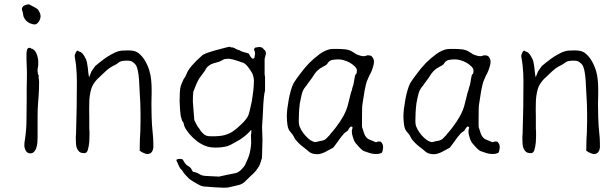

<svg xmlns="http://www.w3.org/2000/svg" viewBox="-20 -712 2876 899"><path d="M86 -657Q84 -661 83 -665Q81 -675 88 -682Q95 -689 115 -692Q120 -690 142 -678Q153 -672 157 -668Q161 -663 165.5 -654Q170 -645 170 -637Q170 -624 162 -611Q153 -599 146 -598Q139 -597 132 -599Q125 -601 119 -603.5Q113 -606 106 -612Q99 -618 95.5 -624Q92 -630 90 -635Q88 -648 86 -657ZM161 -360V-350V-349L163 -332V-323Q163 -292 161 -266L158 -226Q156 -199 156 -168V-68Q156 -58 155 -45Q154 -32 150 -20Q147 -9 139 -1Q133 6 122 6Q108 6 101 -6Q94 -19 94 -31Q94 -46 97 -60Q104 -108 104 -153Q104 -199 105 -247Q105 -273 105 -298Q106 -324 106 -351V-379L104 -434V-462Q104 -470 107 -480Q110 -488 117 -488H122L127 -484Q130 -483 133 -483L134 -482Q142 -477 147 -469Q152 -460 155 -449.5Q158 -439 159 -427V-406L156 -388V-387V-379Q156 -377 157 -371Q157 -364 161 -360Z M634 -6Q634 -41 635 -59L637 -94Q638 -111 638 -147V-183Q638 -207 637 -228Q636 -250 634 -282Q633 -313 631 -339Q629 -365 625 -383Q621 -401 615 -409Q611 -415 599 -423Q593 -428 574 -428Q548 -428 538 -421Q525 -410 509 -403Q491 -394 472 -376Q454 -359 435 -341Q413 -317 407 -295Q398 -262 398 -231Q397 -196 398 -166Q398 -136 398 -111Q398 -107 399 -94Q399 -82 399 -75Q399 -61 398 -47Q396 -26 391 -9Q386 5 376 5Q359 5 352 -1Q345 -7 341 -16Q337 -24 336 -36Q335 -48 335 -60Q335 -67 335 -73Q336 -80 336 -86Q338 -147 339 -208.5Q340 -270 340 -332Q340 -350 339 -368Q337 -402 336 -407Q335 -416 333 -428Q330 -442 330 -446Q330 -452 330 -454Q331 -456 334 -464Q335 -469 339 -472Q341 -475 345 -475Q348 -472 351 -470H354L356 -469Q366 -465 376 -447Q384 -435 387 -421Q389 -409 391 -396Q392 -381 394 -368L397 -350L404 -367Q407 -378 414 -386Q421 -396 426 -403Q431 -408 443 -417Q455 -427 469 -437Q483 -447 498 -455.5Q513 -464 520 -467Q534 -473 549 -475Q564 -476 579 -476Q609 -476 623 -467Q638 -458 654 -436Q670 -411 678 -386Q686 -360 688 -335Q690 -316 690 -296Q690 -289 690 -273Q689 -255 689 -225Q689 -201 690 -163.5Q691 -126 695 -89Q698 -64 698 -38Q698 -30 698 -21Q697 -13 694 -6Q691 1 685 5Q677 10 667 9Q663 9 648 2Q644 1 641 -2Q634 -6 634 -6ZM685 5ZM426 -403Z M1159 -237Q1159 -237 1164 -272Q1167 -292 1168 -309Q1169 -327 1169 -334Q1169 -341 1166 -355Q1163 -368 1158 -374Q1152 -384 1147 -391Q1135 -407 1133 -408Q1123 -417 1119 -418Q1111 -420 1096 -426Q1088 -429 1069 -434Q1055 -437 1051 -437Q1043 -437 1038 -436Q1031 -436 1028 -434Q1018 -428 1006 -423Q985 -417 982 -416H981Q978 -415 968 -411L967 -410Q961 -407 955 -402H954Q948 -397 938 -379Q925 -362 913 -345Q905 -332 896 -310Q885 -283 885 -282Q883 -269 883 -236Q883 -230 886 -197Q889 -168 889 -161Q888 -152 894 -141Q903 -123 906 -119Q918 -104 919 -100Q921 -96 934 -84Q941 -78 949 -76Q954 -74 967 -74Q1009 -73 1032 -79.5Q1055 -86 1071.5 -97.5Q1088 -109 1111 -131Q1134 -153 1143 -172Q1147 -181 1159 -237ZM1155 -79Q1158 -100 1157 -101Q1156 -105 1152 -100Q1146 -92 1139 -86Q1126 -74 1116 -67Q1106 -59 1087 -49Q1054 -30 1046 -28Q1021 -21 988 -21Q963 -21 944 -28Q920 -37 900 -53Q880 -69 865 -87Q846 -111 842 -125Q839 -139 838 -140L835 -143Q834 -143 831 -152Q827 -164 826 -170L823 -199L821 -237L822 -277Q823 -299 826 -308Q828 -316 840 -342Q848 -351 854 -367Q865 -398 926 -452Q940 -465 1025 -486Q1037 -489 1044 -491Q1052 -493 1060 -493V-492V-490H1069Q1073 -488 1076 -488L1078 -487Q1081 -484 1091 -480Q1100 -477 1100 -477H1101Q1108 -472 1112 -471Q1114 -470 1120 -469V-468L1126 -467Q1132 -466 1133 -465Q1138 -463 1145 -461V-460L1146 -459Q1147 -457 1151 -450Q1156 -442 1160 -439Q1167 -434 1171 -442L1172 -443V-444Q1172 -445 1173 -453Q1175 -458 1174 -465V-466Q1174 -466 1172 -473L1171 -477H1170Q1169 -477 1169 -478L1170 -483Q1171 -485 1172 -486Q1173 -488 1175 -489Q1178 -490 1186 -491Q1192 -492 1197 -492Q1201 -491 1204 -490H1205Q1209 -488 1210 -487Q1213 -484 1217 -479Q1218 -478 1220 -477Q1221 -475 1222 -473Q1224 -469 1225 -467Q1225 -463 1225 -459Q1224 -454 1222 -448V-447Q1219 -440 1219 -432V-404Q1219 -390 1219 -382Q1218 -362 1221 -351V-298Q1221 -283 1220 -283H1219H1220Q1219 -282 1217 -267V-266Q1216 -264 1213 -225Q1213 -225 1210 -164L1207 -117L1209 -58Q1209 -49 1208 -22Q1207 29 1206 31Q1203 37 1202 42V43Q1200 50 1194 65Q1193 67 1185 78Q1180 85 1178 88Q1176 90 1176 90L1163 104Q1162 104 1162 105H1161Q1159 107 1127 138Q1117 149 1099 154L1065 162Q1061 163 1047 166Q1039 167 1029 167Q1020 167 985 165Q950 162 948 162Q929 162 917 156Q908 152 883 137Q865 126 861 120Q847 107 840 97Q835 88 831 84Q824 78 819 68Q818 66 812 52Q807 43 806 39Q806 35 809 34Q814 32 822 32Q834 32 836 36Q847 55 853 60Q871 71 874 76Q882 93 886 93Q891 94 893 94Q893 94 893 94H892Q893 94 893 94Q893 94 893 94Q906 98 917 105Q926 111 947 112L1008 115L1009 114Q1010 114 1046 106Q1078 100 1081 99Q1094 97 1108 84Q1122 71 1128.5 58Q1135 45 1142 27.5Q1149 10 1152.5 -11Q1156 -32 1156 -43Q1155 -60 1155 -79Z M1493 -400Q1490 -399 1487 -396Q1485 -395 1484 -394V-395L1483 -394Q1482 -393 1481 -393H1480L1479 -392Q1473 -387 1467 -382Q1462 -378 1457 -371Q1451 -364 1448 -358Q1445 -353 1440 -346Q1434 -339 1428 -330L1420 -319Q1415 -311 1409 -304Q1398 -291 1393 -271Q1388 -251 1384 -229Q1381 -206 1380 -185Q1379 -164 1379 -150Q1379 -150 1379 -141Q1379 -137 1380 -131Q1381 -121 1389 -106Q1397 -92 1408 -79Q1420 -65 1433 -56Q1451 -45 1460 -47Q1467 -49 1475 -51Q1497 -54 1504 -60Q1511 -66 1518 -74Q1525 -80 1528 -86Q1538 -96 1553 -116Q1573 -142 1588 -169Q1603 -197 1609 -221Q1622 -273 1623 -277Q1627 -287 1627 -289L1628 -290L1629 -298Q1630 -300 1633 -310Q1635 -315 1636 -322Q1637 -327 1638 -334Q1639 -340 1640 -345Q1641 -351 1642 -356Q1644 -360 1644 -363H1645L1646 -364Q1651 -367 1651 -382Q1651 -392 1640 -402Q1631 -411 1618 -418.5Q1605 -426 1590 -430Q1576 -434 1564 -434Q1549 -434 1534 -431Q1520 -428 1511 -411Q1510 -411 1510 -410H1509Q1508 -409 1506 -407H1505Q1503 -405 1501 -404Q1496 -402 1493 -400ZM1754 8Q1750 9 1738 9Q1726 9 1712 5Q1697 0 1683 -5Q1673 -9 1646 -41Q1638 -50 1632 -71Q1624 -96 1630 -111Q1633 -117 1626 -119L1624 -120L1622 -119Q1617 -115 1614 -110Q1610 -103 1608 -100Q1591 -89 1587 -82Q1578 -72 1570 -61Q1558 -44 1549.5 -32.5Q1541 -21 1539 -20Q1536 -18 1502 0Q1494 4 1484 7Q1475 10 1466 10Q1439 10 1425 -3Q1419 -9 1408 -17Q1397 -25 1388 -33Q1379 -41 1371 -50Q1363 -58 1360 -64Q1356 -72 1352 -79Q1348 -85 1341 -93Q1329 -105 1326 -127Q1323 -149 1323 -165Q1323 -180 1325 -201Q1328 -223 1332 -246Q1336 -268 1342 -289Q1348 -310 1355 -323Q1366 -341 1386 -367Q1405 -393 1428 -417Q1451 -440 1477 -459Q1502 -477 1527 -482Q1536 -483 1543 -483Q1551 -483 1558 -483Q1576 -483 1596 -481Q1615 -479 1628 -471Q1634 -467 1641 -463Q1650 -456 1656 -455Q1662 -453 1668 -451Q1675 -449 1683 -449H1684Q1691 -449 1697 -452L1699 -453Q1700 -453 1704 -453H1703H1704Q1719 -453 1724 -444Q1731 -434 1731 -424Q1731 -415 1728 -403Q1722 -386 1721 -382Q1717 -373 1712 -362H1711Q1707 -352 1702 -341Q1696 -329 1693 -315Q1687 -289 1687 -287Q1678 -228 1677 -223Q1675 -217 1675 -156V-122Q1675 -114 1678 -109Q1679 -105 1685 -87Q1693 -63 1716 -56Q1723 -53 1737 -47Q1743 -45 1748 -49Q1758 -50 1760 -49H1761Q1763 -49 1767 -44Q1771 -38 1773 -32Q1775 -23 1773 -14Q1771 -1 1768 3Q1765 5 1754 8Z M2039 -400Q2036 -399 2033 -396Q2031 -395 2030 -394V-395L2029 -394Q2028 -393 2027 -393H2026L2025 -392Q2019 -387 2013 -382Q2008 -378 2003 -371Q1997 -364 1994 -358Q1991 -353 1986 -346Q1980 -339 1974 -330L1966 -319Q1961 -311 1955 -304Q1944 -291 1939 -271Q1934 -251 1930 -229Q1927 -206 1926 -185Q1925 -164 1925 -150Q1925 -150 1925 -141Q1925 -137 1926 -131Q1927 -121 1935 -106Q1943 -92 1954 -79Q1966 -65 1979 -56Q1997 -45 2006 -47Q2013 -49 2021 -51Q2043 -54 2050 -60Q2057 -66 2064 -74Q2071 -80 2074 -86Q2084 -96 2099 -116Q2119 -142 2134 -169Q2149 -197 2155 -221Q2168 -273 2169 -277Q2173 -287 2173 -289L2174 -290L2175 -298Q2176 -300 2179 -310Q2181 -315 2182 -322Q2183 -327 2184 -334Q2185 -340 2186 -345Q2187 -351 2188 -356Q2190 -360 2190 -363H2191L2192 -364Q2197 -367 2197 -382Q2197 -392 2186 -402Q2177 -411 2164 -418.5Q2151 -426 2136 -430Q2122 -434 2110 -434Q2095 -434 2080 -431Q2066 -428 2057 -411Q2056 -411 2056 -410H2055Q2054 -409 2052 -407H2051Q2049 -405 2047 -404Q2042 -402 2039 -400ZM2300 8Q2296 9 2284 9Q2272 9 2258 5Q2243 0 2229 -5Q2219 -9 2192 -41Q2184 -50 2178 -71Q2170 -96 2176 -111Q2179 -117 2172 -119L2170 -120L2168 -119Q2163 -115 2160 -110Q2156 -103 2154 -100Q2137 -89 2133 -82Q2124 -72 2116 -61Q2104 -44 2095.5 -32.5Q2087 -21 2085 -20Q2082 -18 2048 0Q2040 4 2030 7Q2021 10 2012 10Q1985 10 1971 -3Q1965 -9 1954 -17Q1943 -25 1934 -33Q1925 -41 1917 -50Q1909 -58 1906 -64Q1902 -72 1898 -79Q1894 -85 1887 -93Q1875 -105 1872 -127Q1869 -149 1869 -165Q1869 -180 1871 -201Q1874 -223 1878 -246Q1882 -268 1888 -289Q1894 -310 1901 -323Q1912 -341 1932 -367Q1951 -393 1974 -417Q1997 -440 2023 -459Q2048 -477 2073 -482Q2082 -483 2089 -483Q2097 -483 2104 -483Q2122 -483 2142 -481Q2161 -479 2174 -471Q2180 -467 2187 -463Q2196 -456 2202 -455Q2208 -453 2214 -451Q2221 -449 2229 -449H2230Q2237 -449 2243 -452L2245 -453Q2246 -453 2250 -453H2249H2250Q2265 -453 2270 -444Q2277 -434 2277 -424Q2277 -415 2274 -403Q2268 -386 2267 -382Q2263 -373 2258 -362H2257Q2253 -352 2248 -341Q2242 -329 2239 -315Q2233 -289 2233 -287Q2224 -228 2223 -223Q2221 -217 2221 -156V-122Q2221 -114 2224 -109Q2225 -105 2231 -87Q2239 -63 2262 -56Q2269 -53 2283 -47Q2289 -45 2294 -49Q2304 -50 2306 -49H2307Q2309 -49 2313 -44Q2317 -38 2319 -32Q2321 -23 2319 -14Q2317 -1 2314 3Q2311 5 2300 8Z M2725 -6Q2725 -41 2726 -59L2728 -94Q2729 -111 2729 -147V-183Q2729 -207 2728 -228Q2727 -250 2725 -282Q2724 -313 2722 -339Q2720 -365 2716 -383Q2712 -401 2706 -409Q2702 -415 2690 -423Q2684 -428 2665 -428Q2639 -428 2629 -421Q2616 -410 2600 -403Q2582 -394 2563 -376Q2545 -359 2526 -341Q2504 -317 2498 -295Q2489 -262 2489 -231Q2488 -196 2489 -166Q2489 -136 2489 -111Q2489 -107 2490 -94Q2490 -82 2490 -75Q2490 -61 2489 -47Q2487 -26 2482 -9Q2477 5 2467 5Q2450 5 2443 -1Q2436 -7 2432 -16Q2428 -24 2427 -36Q2426 -48 2426 -60Q2426 -67 2426 -73Q2427 -80 2427 -86Q2429 -147 2430 -208.5Q2431 -270 2431 -332Q2431 -350 2430 -368Q2428 -402 2427 -407Q2426 -416 2424 -428Q2421 -442 2421 -446Q2421 -452 2421 -454Q2422 -456 2425 -464Q2426 -469 2430 -472Q2432 -475 2436 -475Q2439 -472 2442 -470H2445L2447 -469Q2457 -465 2467 -447Q2475 -435 2478 -421Q2480 -409 2482 -396Q2483 -381 2485 -368L2488 -350L2495 -367Q2498 -378 2505 -386Q2512 -396 2517 -403Q2522 -408 2534 -417Q2546 -427 2560 -437Q2574 -447 2589 -455.5Q2604 -464 2611 -467Q2625 -473 2640 -475Q2655 -476 2670 -476Q2700 -476 2714 -467Q2729 -458 2745 -436Q2761 -411 2769 -386Q2777 -360 2779 -335Q2781 -316 2781 -296Q2781 -289 2781 -273Q2780 -255 2780 -225Q2780 -201 2781 -163.5Q2782 -126 2786 -89Q2789 -64 2789 -38Q2789 -30 2789 -21Q2788 -13 2785 -6Q2782 1 2776 5Q2768 10 2758 9Q2754 9 2739 2Q2735 1 2732 -2Q2725 -6 2725 -6ZM2776 5ZM2517 -403Z"/></svg>

Font: ToneOZ-Pinyin-Tsuipita-TC
Style: Regular
Weight: 400
Designer: ÂÆ£ÂøóÂáåJeffrey Xuan(jeffreyx@gmail.com, ToneOZ.com) ÈòøÂù§(cjkFonts)
Foundry: ToneOZ
Version: Version 0.24071